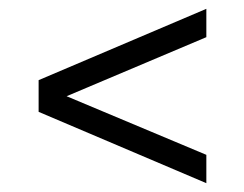

<svg xmlns="http://www.w3.org/2000/svg" viewBox="-20 -471 553 435"><path d="M447.5 -56 67.5 -217.6V-289.4L447.5 -451V-386.8L130.9 -253L447.5 -120.2Z"/></svg>

Font: Saira Thin SemiCondensed
Style: Regular
Weight: 100
Width: 4
Version: Version 1.101